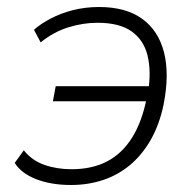

<svg xmlns="http://www.w3.org/2000/svg" viewBox="-20 -520 559 548"><path d="M183 8Q126 8 83.5 -8.5Q41 -25 22 -55L48 -91Q71 -62 106.5 -49.5Q142 -37 184 -37Q243 -37 286 -59.5Q329 -82 357.5 -128Q386 -174 399 -242L407 -231H131L139 -274H414L403 -259Q412 -318 401 -362Q390 -406 355.5 -430.5Q321 -455 258 -455Q217 -455 175 -442Q133 -429 96 -399L77 -435Q96 -452 124.5 -467Q153 -482 188 -491Q223 -500 263 -500Q339 -500 385.5 -466.5Q432 -433 448 -371Q464 -309 447 -222Q435 -164 410 -120.5Q385 -77 350.5 -48.5Q316 -20 273.5 -6Q231 8 183 8Z"/></svg>

Font: Nunito Sans 7pt SemiCondensed ExtraLight
Style: Italic
Weight: 250
Width: 4
Italic angle: -9°
Designer: Vernon Adams
Foundry: Vernon Adams
Version: Version 3.101;gftools[0.9.27]